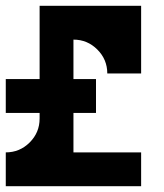

<svg xmlns="http://www.w3.org/2000/svg" viewBox="-20 -645 567 665"><path d="M468.8 -625V-390.6H351.6Q351.6 -439 317.1 -473.4Q282.7 -507.8 234.4 -507.8V-371.1H312.5V-253.9H234.4V-117.2H468.8V0H0V-117.2Q48.3 -117.2 82.8 -151.6Q117.2 -186 117.2 -234.4V-253.9H0V-371.1H117.2V-625Z"/></svg>

Font: Leporid
Style: Regular
Weight: 400
Designer: GGBotNet
Foundry: GGBotNet
Version: 1.00